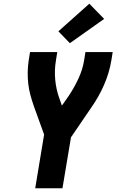

<svg xmlns="http://www.w3.org/2000/svg" viewBox="-20 -1016 640 1036"><path d="M170 0 218 -290 162 -445Q152 -474 144 -503.5Q136 -533 132.5 -564Q129 -595 129.5 -627Q130 -659 135 -691L142 -735H289L282 -691Q273 -638 278 -585.5Q283 -533 300 -486L314 -446L351 -499Q381 -544 403.5 -592.5Q426 -641 434 -691L441 -735H588L581 -691Q570 -623 541 -557Q512 -491 470 -432L363 -275L317 0ZM357 -783 295 -847 462 -996 542 -914Z"/></svg>

Font: Iosevka Curly Heavy Extended
Style: Italic
Weight: 900
Width: 7
Italic angle: -9°
Monospace: yes
Designer: Belleve Invis
Foundry: Belleve Invis
Version: Version 11.1.0; ttfautohint (v1.8.3)